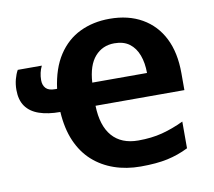

<svg xmlns="http://www.w3.org/2000/svg" viewBox="-67 -628 796 715"><g transform="rotate(-10 331.0 -271.0)"><path d="M390 -552Q461 -552 512.5 -522.5Q564 -493 591.5 -438.5Q619 -384 619 -306V-242H283Q285 -166 319.5 -126.5Q354 -87 418 -87Q468 -87 508.5 -97.5Q549 -108 591 -128V-27Q553 -8 511.5 1Q470 10 410 10Q356 10 310 -6Q264 -22 229.5 -53Q195 -84 174.5 -131Q154 -178 150 -242Q103 -242 70 -253.5Q37 -265 20 -289Q3 -313 3 -351Q3 -372 8 -391Q13 -410 21 -424H112Q106 -412 103 -398.5Q100 -385 100 -371Q100 -352 110.5 -340.5Q121 -329 145 -329H153Q163 -405 195.5 -454.5Q228 -504 278 -528Q328 -552 390 -552ZM392 -459Q347 -459 318.5 -426.5Q290 -394 286 -329H493Q493 -367 482 -396.5Q471 -426 449 -442.5Q427 -459 392 -459Z"/></g></svg>

Font: Noto Sans Display SemiBold
Style: Regular
Weight: 600
Designer: Monotype Design Team
Foundry: Monotype Imaging Inc.
Version: Version 2.003